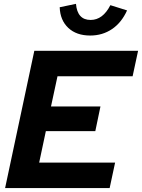

<svg xmlns="http://www.w3.org/2000/svg" viewBox="-20 -959 724 979"><path d="M6 0 155 -700H684.1L656.2 -570.2H273.2L240 -416H492.2L466 -290.3H213.8L179.7 -129.8H566.9L539.1 0ZM440 -777.8Q369.8 -777.8 328.3 -816.7Q286.7 -855.7 284.4 -922.1L367.4 -939.4Q370.7 -898.7 389.4 -878Q408.1 -857.3 442 -857.3Q504.3 -857.3 542.8 -932.6L627.9 -905.9Q599.8 -843.6 551.1 -810.7Q502.4 -777.8 440 -777.8Z"/></svg>

Font: Red Hat Display VF
Style: Italic
Weight: 300
Italic angle: -12°
Designer: Pentagram, MCKL
Foundry: Pentagram, MCKL
Version: Version 1.010